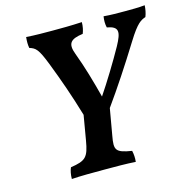

<svg xmlns="http://www.w3.org/2000/svg" viewBox="-101 -777 864 879"><g transform="rotate(-15 330.5 -338.0)"><path d="M568 -676C532 -676 499 -676 466 -679C463 -660 463 -643 467 -626C523 -616 523 -592 489 -530C454 -467 402 -382 364 -326C344 -403 323 -477 297 -546C276 -601 295 -618 353 -626C359 -641 363 -659 363 -679C310 -676 262 -676 223 -676C189 -676 140 -676 99 -679C97 -659 97 -642 100 -627C129 -618 140 -609 170 -532C204 -444 231 -368 261 -267L241 -150C228 -74 215 -61 143 -50C137 -37 133 -18 133 3C174 0 232 0 289 0C340 0 393 0 436 3C438 -15 437 -33 433 -50C357 -62 351 -75 363 -140L385 -266C443 -347 499 -432 563 -535C610 -611 628 -618 650 -626C657 -643 660 -662 661 -679C626 -676 601 -676 568 -676Z"/></g></svg>

Font: Vollkorn Semibold
Style: Italic
Weight: 600
Italic angle: -11°
Designer: Friedrich Althausen
Foundry: Friedrich Althausen
Version: Version 4.015;PS 004.015;hotconv 1.0.88;makeotf.lib2.5.64775